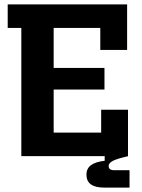

<svg xmlns="http://www.w3.org/2000/svg" viewBox="-20 -710 646 873"><path d="M436 -483V-583H224V-401H455V-303H224V-107H440V-211H562V0H77V-583H15V-690H558V-483ZM454 143Q373 143 373 84Q373 57 393 41.5Q413 26 456 21V-18L563 0Q514 11 494 21Q474 31 474 45Q474 64 500 64H569V143Z"/></svg>

Font: Mozilla Headline ExtraLight
Style: Regular
Weight: 200
Designer: Studio DRAMA
Foundry: Studio DRAMA
Version: Version 1.000